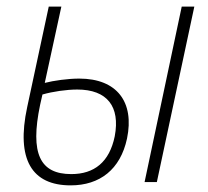

<svg xmlns="http://www.w3.org/2000/svg" viewBox="-20 -549 626 579"><path d="M193 10C281 10 343 -38 363 -131C386 -241 333 -312 219 -312C185 -312 142 -306 115 -299L165 -529H127L62 -226C28 -68 76 10 193 10ZM416 0H453L566 -529H528ZM101 -233 108 -264C139 -273 181 -279 213 -279C303 -279 343 -228 326 -138C310 -60 264 -24 195 -24C101 -24 70 -85 101 -233Z"/></svg>

Font: Noto Sans SemiCondensed ExtraLight
Style: Italic
Weight: 200
Width: 4
Italic angle: -12°
Designer: Monotype Design Team
Foundry: Monotype Imaging Inc.
Version: Version 2.013